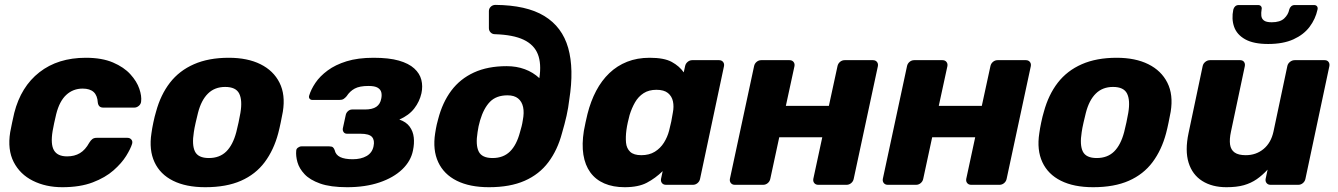

<svg xmlns="http://www.w3.org/2000/svg" viewBox="-20 -771 5582 801"><path d="M239.9 10Q171.1 10 117.2 -16.9Q63.4 -43.8 37.1 -95.1Q10.8 -146.5 22.5 -219.4Q25.5 -235 30.5 -259.4Q35.5 -283.8 39.5 -300Q67.4 -409.5 144.6 -469.7Q221.9 -530 337.9 -530Q405.4 -530 451.4 -510.3Q497.4 -490.6 524.1 -460.9Q550.9 -431.3 561.3 -400.6Q571.7 -369.9 568.7 -347.3Q567.7 -336.6 559.1 -329.4Q550.5 -322.1 540.2 -322.1H411.3Q400.6 -322.1 395.1 -327.3Q389.6 -332.4 388.1 -342.5Q386.4 -372.6 370.8 -387Q355.1 -401.4 324.7 -401.4Q284.9 -401.4 256.5 -375.2Q228.1 -349 214.5 -295Q209.9 -275.6 205.9 -257.2Q201.9 -238.8 199.5 -224.4Q190.4 -169.1 205.2 -143.9Q220 -118.6 259.9 -118.6Q291 -118.6 313.4 -132.1Q335.9 -145.5 352.4 -175.6Q358.8 -186.1 365.6 -191.1Q372.5 -196 383.1 -196H511.7Q522 -196 528.1 -188.7Q534.1 -181.5 531.1 -170.9Q525 -150.7 506.4 -120.6Q487.7 -90.4 453.6 -60.3Q419.5 -30.2 366.8 -10.1Q314.1 10 239.9 10Z M836.4 10Q756.1 10 702.1 -16.9Q648.1 -43.8 624.6 -94.5Q601 -145.3 611.8 -214.9Q614.4 -234.9 619.8 -260.3Q625.1 -285.8 631 -305.1Q650.1 -375.7 689 -426Q727.9 -476.2 789.2 -503.1Q850.5 -530 934.4 -530Q1012.6 -530 1066.7 -503.1Q1120.9 -476.2 1146.1 -426Q1171.4 -375.7 1160 -305.1Q1156.4 -285.8 1151.2 -260.3Q1146 -234.9 1140.7 -214.9Q1122.2 -145.3 1084.3 -94.5Q1046.4 -43.8 985.4 -16.9Q924.4 10 836.4 10ZM851.4 -111.7Q896.1 -111.7 923.9 -138.9Q951.6 -166.1 965.8 -219.9Q969.8 -234.9 975.2 -260Q980.6 -285.1 983 -300.1Q991.8 -353 977.9 -380.6Q964.1 -408.3 919.4 -408.3Q875.6 -408.3 847.6 -380.6Q819.5 -353 806 -300.1Q802 -285.1 796.4 -260Q790.7 -234.9 788.7 -219.9Q780 -166.1 793.4 -138.9Q806.9 -111.7 851.4 -111.7Z M1428.2 10Q1358.9 10 1315.8 -5.2Q1272.7 -20.5 1250.5 -44.4Q1228.2 -68.2 1220.9 -94.4Q1213.6 -120.6 1215.8 -142.2Q1215.9 -150 1223.2 -155.2Q1230.5 -160.4 1237.6 -160.4H1353.4Q1364.9 -160.4 1369.2 -156.2Q1373.6 -152 1376.1 -145Q1380.4 -124.9 1399.2 -115.8Q1418 -106.7 1451.5 -106.7Q1486.1 -106.7 1509.4 -120.1Q1532.8 -133.4 1538.4 -160.9Q1543.8 -185.8 1532.1 -199.4Q1520.4 -213.1 1483.5 -213.1H1427.6Q1418.2 -213.1 1413.6 -219.8Q1408.9 -226.4 1410.2 -235.1L1422.6 -292.2Q1424.6 -301 1432.1 -307.6Q1439.6 -314.2 1449 -314.2H1502.2Q1533.5 -314.2 1549.9 -325.4Q1566.3 -336.5 1570.5 -359.4Q1573.6 -373.4 1570.8 -385.6Q1567.9 -397.8 1555.6 -405.1Q1543.4 -412.4 1517.2 -412.4Q1480.2 -412.4 1459.9 -401.5Q1439.6 -390.6 1425.9 -369.4Q1419.9 -362.4 1413.5 -358.2Q1407.1 -354 1395.6 -354H1283.6Q1275.9 -354 1271.7 -359.2Q1267.5 -364.4 1269.8 -372.1Q1277.4 -397.9 1296 -425.5Q1314.6 -453.1 1346.8 -476.9Q1378.9 -500.8 1426.1 -515.4Q1473.4 -530 1538.5 -530Q1602.7 -530 1644 -518.2Q1685.2 -506.4 1708.2 -485.4Q1731.1 -464.5 1737.8 -437.9Q1744.5 -411.4 1738.2 -381.9Q1730.5 -347.4 1708.4 -318.7Q1686.4 -290 1646 -272.2Q1674.4 -262.6 1688.9 -242.9Q1703.4 -223.1 1706.2 -197.5Q1709 -171.9 1702.9 -143.4Q1694.2 -99.1 1658 -64.4Q1621.7 -29.7 1563.1 -9.9Q1504.4 10 1428.2 10Z M2020 10Q1939.7 10 1885.7 -16.9Q1831.8 -43.8 1808.2 -94.5Q1784.6 -145.3 1795.4 -214.9Q1797.4 -227.2 1798.8 -235.3Q1800.1 -243.3 1802.2 -251.8Q1804.3 -260.4 1807.9 -273.9Q1825.8 -343.4 1862.6 -392.7Q1899.5 -442 1957.1 -468.5Q2014.8 -495 2093.6 -495Q2135 -495 2169.5 -482.2Q2204 -469.4 2230.1 -445Q2239.4 -505.8 2223.7 -545.1Q2208 -584.5 2164.6 -605.2Q2121.1 -625.9 2045.1 -628.3Q2033.9 -628.3 2026.8 -635.7Q2019.6 -643.1 2019.6 -653.4V-724.5Q2019.6 -735.1 2027.1 -742.6Q2034.5 -750 2045.8 -750.6Q2176.3 -749.7 2250.9 -704.2Q2325.5 -658.7 2350.4 -571.1Q2375.2 -483.4 2354.9 -355.1Q2351.2 -322.2 2343.6 -288.1Q2335.9 -254 2324.4 -214.9Q2305.9 -145.3 2267.9 -94.5Q2230 -43.8 2169 -16.9Q2108 10 2020 10ZM2035 -111.7Q2079.7 -111.7 2107.5 -138.9Q2135.3 -166.1 2149.4 -219.9Q2153.4 -233.4 2156.2 -244.4Q2159 -255.4 2161 -268.9Q2167.3 -301 2162.3 -324.3Q2157.3 -347.5 2141.3 -360.4Q2125.4 -373.3 2097.4 -373.3Q2050.6 -373.3 2024.2 -346.4Q1997.9 -319.5 1982.9 -268.9Q1978.9 -255 1976.6 -244.2Q1974.4 -233.4 1972.4 -219.9Q1963.6 -166.1 1977.1 -138.9Q1990.5 -111.7 2035 -111.7Z M2586.1 10Q2537.5 10 2501.2 -5.7Q2464.9 -21.4 2442.8 -51.7Q2420.8 -82 2413.8 -125.6Q2406.9 -169.3 2415.8 -225.1Q2419.6 -245.1 2422.9 -260.6Q2426.3 -276.1 2430.9 -295.5Q2444.4 -348.9 2467.1 -392Q2489.9 -435.1 2522.1 -465.9Q2554.2 -496.7 2596.4 -513.4Q2638.5 -530 2690.4 -530Q2750.8 -530 2782.5 -512.6Q2814.3 -495.2 2832.5 -469.1L2838.1 -494.9Q2840.1 -505.5 2848.7 -512.8Q2857.3 -520 2867.9 -520H2979.9Q2990.5 -520 2996.4 -512.8Q3002.4 -505.5 3000.4 -494.9L2900.6 -25.1Q2898.6 -14.5 2890.1 -7.2Q2881.5 0 2870.9 0H2758.3Q2747.6 0 2741.7 -7.2Q2735.8 -14.5 2737.8 -25.1L2744.6 -57.1Q2714.3 -27.5 2678.8 -8.8Q2643.4 10 2586.1 10ZM2655.5 -123.6Q2688.7 -123.6 2712 -138.1Q2735.3 -152.6 2749.9 -175.9Q2764.5 -199.2 2771.4 -225.9Q2776.6 -245.9 2780.4 -263.9Q2784.1 -282 2787.1 -301.4Q2792 -326.4 2787.5 -347.9Q2783 -369.4 2766.6 -382.9Q2750.1 -396.4 2718.5 -396.4Q2687 -396.4 2665.1 -382.3Q2643.1 -368.1 2629.4 -344.3Q2615.6 -320.4 2606.6 -291.1Q2602.6 -276.1 2599 -260Q2595.4 -243.9 2593.4 -228.9Q2589.5 -199.6 2591.7 -175.7Q2594 -151.9 2609 -137.7Q2624 -123.6 2655.5 -123.6Z M3045.6 0Q3035 0 3029.1 -7.2Q3023.1 -14.5 3025.1 -25.1L3125.9 -494.9Q3127.9 -505.5 3136.4 -512.8Q3145 -520 3155.6 -520H3273.9Q3284.5 -520 3290.4 -512.8Q3296.4 -505.5 3294.4 -494.9L3258.5 -329.4H3438L3473.9 -494.9Q3475.9 -505.5 3484.4 -512.8Q3493 -520 3503.6 -520H3621.9Q3632.5 -520 3638.4 -512.8Q3644.4 -505.5 3642.4 -494.9L3541.6 -25.1Q3539.6 -14.5 3531.1 -7.2Q3522.5 0 3511.9 0H3393.6Q3383 0 3377.1 -7.2Q3371.1 -14.5 3373.1 -25.1L3410.4 -198.3H3230.9L3193.6 -25.1Q3191.6 -14.5 3183.1 -7.2Q3174.5 0 3163.9 0Z M3683.6 0Q3673 0 3667.1 -7.2Q3661.1 -14.5 3663.1 -25.1L3763.9 -494.9Q3765.9 -505.5 3774.4 -512.8Q3783 -520 3793.6 -520H3911.9Q3922.5 -520 3928.4 -512.8Q3934.4 -505.5 3932.4 -494.9L3896.5 -329.4H4076L4111.9 -494.9Q4113.9 -505.5 4122.4 -512.8Q4131 -520 4141.6 -520H4259.9Q4270.5 -520 4276.4 -512.8Q4282.4 -505.5 4280.4 -494.9L4179.6 -25.1Q4177.6 -14.5 4169.1 -7.2Q4160.5 0 4149.9 0H4031.6Q4021 0 4015.1 -7.2Q4009.1 -14.5 4011.1 -25.1L4048.4 -198.3H3868.9L3831.6 -25.1Q3829.6 -14.5 3821.1 -7.2Q3812.5 0 3801.9 0Z M4540.4 10Q4460.1 10 4406.1 -16.9Q4352.1 -43.8 4328.6 -94.5Q4305 -145.3 4315.8 -214.9Q4318.4 -234.9 4323.8 -260.3Q4329.1 -285.8 4335 -305.1Q4354.1 -375.7 4393 -426Q4431.9 -476.2 4493.2 -503.1Q4554.5 -530 4638.4 -530Q4716.6 -530 4770.7 -503.1Q4824.9 -476.2 4850.1 -426Q4875.4 -375.7 4864 -305.1Q4860.4 -285.8 4855.2 -260.3Q4850 -234.9 4844.7 -214.9Q4826.2 -145.3 4788.3 -94.5Q4750.4 -43.8 4689.4 -16.9Q4628.4 10 4540.4 10ZM4555.4 -111.7Q4600.1 -111.7 4627.9 -138.9Q4655.6 -166.1 4669.8 -219.9Q4673.8 -234.9 4679.2 -260Q4684.6 -285.1 4687 -300.1Q4695.8 -353 4681.9 -380.6Q4668.1 -408.3 4623.4 -408.3Q4579.6 -408.3 4551.6 -380.6Q4523.5 -353 4510 -300.1Q4506 -285.1 4500.4 -260Q4494.7 -234.9 4492.7 -219.9Q4484 -166.1 4497.4 -138.9Q4510.9 -111.7 4555.4 -111.7Z M5096.5 10Q5036.8 10 4995.5 -16.1Q4954.3 -42.1 4938.6 -92.5Q4923 -142.9 4938.5 -215.9L4997.3 -494.9Q4999.3 -505.5 5008.3 -512.8Q5017.4 -520 5028 -520H5153.7Q5164.4 -520 5169.8 -512.8Q5175.2 -505.5 5173.2 -494.9L5115.5 -222.1Q5108.5 -189.9 5111.7 -167.9Q5114.9 -146 5130.7 -134.8Q5146.5 -123.6 5177.1 -123.6Q5220.2 -123.6 5251.4 -149.4Q5282.6 -175.2 5292.8 -222.1L5350.5 -494.9Q5352.5 -505.5 5361.6 -512.8Q5370.6 -520 5381.3 -520H5506.4Q5517 -520 5522.4 -512.8Q5527.9 -505.5 5525.9 -494.9L5426.1 -25.1Q5424.1 -14.5 5415.6 -7.2Q5407 0 5396.4 0H5280.6Q5270 0 5264.1 -7.2Q5258.1 -14.5 5260.1 -25.1L5268.3 -63.4Q5246.5 -39.8 5222.8 -23.3Q5199 -6.9 5169.2 1.6Q5139.4 10 5096.5 10ZM5270.6 -587.5Q5209.6 -587.5 5174.8 -607Q5140 -626.5 5128.6 -659.1Q5117.1 -691.7 5125.2 -731Q5127.2 -739 5132.9 -744.5Q5138.6 -750 5148.2 -750H5228.2Q5237.2 -750 5241.2 -744.5Q5245.2 -739 5243.2 -731Q5240.9 -717.5 5242.1 -705.3Q5243.2 -693.1 5252.9 -685.6Q5262.5 -678.1 5285.6 -678.1Q5320.5 -678.1 5337.5 -694.1Q5354.5 -710.1 5358.5 -731Q5360.5 -739 5366.5 -744.5Q5372.5 -750 5381.5 -750H5461.5Q5470.5 -750 5474.5 -744.5Q5478.5 -739 5476.5 -731Q5468 -691.7 5443.5 -659.1Q5419 -626.5 5376.2 -607Q5333.5 -587.5 5270.6 -587.5Z"/></svg>

Font: Rubik Light
Style: Italic
Weight: 300
Italic angle: -12°
Designer: Hubert and Fischer
Foundry: Hubert and Fischer
Version: Version 2.300;gftools[0.9.30]